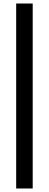

<svg xmlns="http://www.w3.org/2000/svg" viewBox="-20 -826 278 1092"><path d="M166 -806H72V246H166Z"/></svg>

Font: Space Text Medium
Style: Regular
Weight: 500
Designer: Florian Karsten (Space Text), Colophon Foundry (Space Mono)
Foundry: Florian Karsten
Version: Version 1.003;PS 001.003;hotconv 1.0.88;makeotf.lib2.5.64775